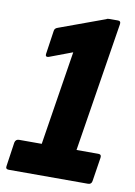

<svg xmlns="http://www.w3.org/2000/svg" viewBox="-83 -709 537 761"><g transform="rotate(10 185.0 -329.0)"><path d="M6 0Q-8 0 -5 -14L9 -110Q12 -124 26 -124H117L177 -503L84 -468Q77 -466 74 -469Q71 -472 72 -478L86 -573Q87 -584 100 -588L283 -655Q286 -657 289 -657.5Q292 -658 296 -658H330Q342 -658 340 -645L257 -124H345Q358 -124 356 -110L341 -14Q339 0 325 0Z"/></g></svg>

Font: Sofia Sans Extra Condensed Black
Style: Italic
Weight: 900
Italic angle: -9°
Version: Version 4.100